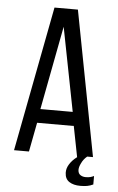

<svg xmlns="http://www.w3.org/2000/svg" viewBox="-58 -740 569 923"><g transform="rotate(5 227.0 -278.5)"><path d="M386 0H414L280 -700H167L33 0H105L132 -141H309L338 7C322.7 18.3 310.7 31 302 45C294 57.7 290 70.7 290 84V87C290.7 106.3 297.8 120.5 311.5 129.5C325.2 138.5 343 143 365 143C377.7 143 388.7 142.2 398 140.5C407.3 138.8 417 135.7 427 131V90C421.7 92.7 416 94.8 410 96.5C404 98.2 396.3 99 387 99C377.7 99 369.3 96.7 362 92C354.7 87.3 350.7 79.7 350 69V66C350 57.3 353 47 359 35C365 21.7 374 10 386 0ZM142 -208 219 -612 298 -208Z"/></g></svg>

Font: Bebas Neue Regular two
Style: Regular2
Weight: 400
Designer: Ryoichi Tsunekawa & LGV (GE)
Foundry: Free Software Foundation, Inc.
Version: Version 1.003 August 13, 2016